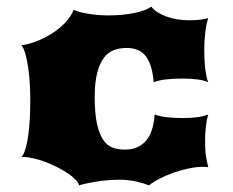

<svg xmlns="http://www.w3.org/2000/svg" viewBox="-20 -557 706 582"><path d="M44.9 -81.1Q52.7 -89.4 57.9 -107.9Q63 -126.5 66.2 -150.4Q69.3 -174.3 70.6 -201.2Q71.8 -228 71.8 -252.9Q71.8 -277.3 70.3 -303.2Q68.8 -329.1 65.4 -352.1Q62 -375 57.1 -393.1Q52.2 -411.1 44.9 -419.9Q64.5 -421.9 88.9 -431.2Q113.3 -440.4 136 -454.6Q158.7 -468.8 177 -487.5Q195.3 -506.3 203.1 -527.3Q209.5 -523.9 220.5 -521Q231.4 -518.1 245.4 -515.6Q259.3 -513.2 275.6 -511.7Q292 -510.3 309.1 -510.3Q330.1 -510.3 350.1 -512.2Q370.1 -514.2 387.2 -517.6Q404.3 -521 417.7 -526.1Q431.2 -531.2 438.5 -537.1Q445.3 -527.8 457 -520.3Q468.8 -512.7 483.9 -507.1Q499 -501.5 516.6 -498.5Q534.2 -495.6 552.7 -495.6Q578.6 -495.6 591.3 -497.8Q604 -500 611.3 -502Q605.5 -486.3 602.3 -459.5Q599.1 -432.6 599.1 -405.3Q599.1 -390.6 599.9 -375.7Q600.6 -360.8 602.3 -347.7Q604 -334.5 606.2 -324Q608.4 -313.5 611.3 -307.6Q599.1 -313.5 579.1 -316.2Q559.1 -318.8 531.2 -318.8Q503.4 -318.8 481.9 -316.2Q460.4 -313.5 445.8 -307.6Q441.9 -359.4 422.9 -385.5Q403.8 -411.6 363.3 -411.6Q343.3 -411.6 325.7 -405.3Q308.1 -398.9 295.2 -382.1Q282.2 -365.2 274.7 -336.4Q267.1 -307.6 267.1 -262.7Q267.1 -211.9 274.2 -180.9Q281.2 -149.9 293.2 -132.6Q305.2 -115.2 321.8 -109.4Q338.4 -103.5 357.4 -103.5Q382.8 -103.5 399.9 -112.5Q417 -121.6 427.2 -136.2Q437.5 -150.9 442.4 -170.2Q447.3 -189.5 448.7 -210Q465.8 -203.6 488.5 -201.4Q511.2 -199.2 534.7 -199.2Q555.7 -199.2 575.4 -201.4Q595.2 -203.6 611.3 -210Q608.9 -202.6 606.9 -192.1Q605 -181.6 603.8 -170.7Q602.5 -159.7 602.1 -148.9Q601.6 -138.2 601.6 -129.9Q601.6 -114.7 602.3 -103.3Q603 -91.8 604.5 -82.5Q606 -73.2 607.7 -65.4Q609.4 -57.6 611.3 -50.3Q607.4 -50.8 603.5 -51Q599.6 -51.3 595.7 -51.3Q575.2 -51.3 552 -46.4Q528.8 -41.5 506.6 -33.7Q484.4 -25.9 464.6 -15.9Q444.8 -5.9 431.6 4.9Q417.5 -1 393.8 -6.6Q370.1 -12.2 342.3 -12.2Q324.7 -12.2 306.6 -10.7Q288.6 -9.3 272.5 -6.6Q256.3 -3.9 242.7 -1Q229 2 219.7 4.9Q217.8 -3.4 208.3 -13.2Q198.7 -22.9 184.3 -32.5Q169.9 -42 152.3 -50.8Q134.8 -59.6 116.7 -66.4Q98.6 -73.2 81.3 -77.1Q64 -81.1 50.3 -81.1Z"/></svg>

Font: Arbutus
Style: Regular
Weight: 400
Designer: Karolina Lach
Foundry: Sorkin Type Co.
Version: Version 1.002